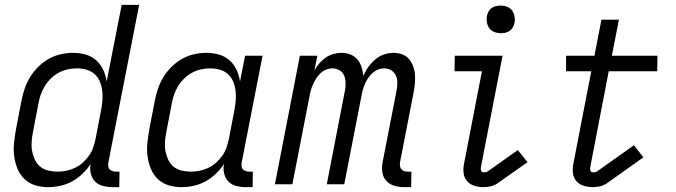

<svg xmlns="http://www.w3.org/2000/svg" viewBox="-20 -760 2790 792"><path d="M178 12Q150 12 124.5 4Q99 -4 80.5 -22Q62 -40 52 -64.5Q42 -89 38.5 -115.5Q35 -142 38 -170.5Q41 -199 46 -227L69 -347Q74 -372 82.5 -396.5Q91 -421 105 -443.5Q119 -466 139 -485.5Q159 -505 182.5 -518Q206 -531 231.5 -536.5Q257 -542 281 -542Q308 -542 333 -535Q358 -528 376.5 -511.5Q395 -495 405.5 -472.5Q416 -450 420 -424L482 -740H554L427 -90Q426 -82 426.5 -74.5Q427 -67 431.5 -62Q436 -57 443 -54.5Q450 -52 457 -52H473L472 12H444Q424 12 404.5 7Q385 2 372 -11.5Q359 -25 354.5 -44.5Q350 -64 354 -84Q340 -62 320 -43Q300 -24 277 -11.5Q254 1 228.5 6.5Q203 12 178 12ZM218 -52Q235 -52 253 -55.5Q271 -59 289 -67.5Q307 -76 321 -88.5Q335 -101 346.5 -117Q358 -133 364 -150.5Q370 -168 374 -186L397 -306Q401 -327 402.5 -347.5Q404 -368 401.5 -387.5Q399 -407 391.5 -424.5Q384 -442 370 -454.5Q356 -467 337 -472.5Q318 -478 297 -478Q279 -478 260 -474Q241 -470 223 -460.5Q205 -451 190.5 -437Q176 -423 165.5 -406Q155 -389 148.5 -371Q142 -353 139 -335L116 -215Q112 -195 110.5 -175Q109 -155 112.5 -136.5Q116 -118 124 -101Q132 -84 146 -72.5Q160 -61 179 -56.5Q198 -52 218 -52Z M728 12Q700 12 674.5 4Q649 -4 630.5 -22Q612 -40 602 -64.5Q592 -89 588.5 -115.5Q585 -142 588 -170.5Q591 -199 596 -227L619 -347Q624 -372 632.5 -396.5Q641 -421 655 -443.5Q669 -466 689 -485.5Q709 -505 732.5 -518Q756 -531 781.5 -536.5Q807 -542 831 -542Q858 -542 883 -535Q908 -528 926.5 -511.5Q945 -495 955.5 -472.5Q966 -450 970 -424L991 -530H1063L977 -90Q976 -82 976.5 -74.5Q977 -67 981.5 -62Q986 -57 993 -54.5Q1000 -52 1007 -52H1023L1022 12H994Q974 12 954.5 7Q935 2 922 -11.5Q909 -25 904.5 -44.5Q900 -64 904 -84Q890 -62 870 -43Q850 -24 827 -11.5Q804 1 778.5 6.5Q753 12 728 12ZM768 -52Q785 -52 803 -55.5Q821 -59 839 -67.5Q857 -76 871 -88.5Q885 -101 896.5 -117Q908 -133 914 -150.5Q920 -168 924 -186L947 -306Q951 -327 952.5 -347.5Q954 -368 951.5 -387.5Q949 -407 941.5 -424.5Q934 -442 920 -454.5Q906 -467 887 -472.5Q868 -478 847 -478Q829 -478 810 -474Q791 -470 773 -460.5Q755 -451 740.5 -437Q726 -423 715.5 -406Q705 -389 698.5 -371Q692 -353 689 -335L666 -215Q662 -195 660.5 -175Q659 -155 662.5 -136.5Q666 -118 674 -101Q682 -84 696 -72.5Q710 -61 729 -56.5Q748 -52 768 -52Z M1676 12H1648Q1627 12 1607.5 6.5Q1588 1 1574.5 -13Q1561 -27 1557.5 -47.5Q1554 -68 1558 -90L1616 -387Q1619 -403 1619 -419Q1619 -435 1613 -448.5Q1607 -462 1594 -470Q1581 -478 1564 -478Q1551 -478 1538 -472.5Q1525 -467 1514.5 -457Q1504 -447 1496.5 -435Q1489 -423 1484 -410.5Q1479 -398 1475.5 -385Q1472 -372 1470 -359L1400 0H1328L1403 -387Q1406 -403 1405.5 -419Q1405 -435 1399.5 -448.5Q1394 -462 1380.5 -470Q1367 -478 1351 -478Q1338 -478 1324.5 -472.5Q1311 -467 1301 -457Q1291 -447 1283.5 -435Q1276 -423 1270.5 -410.5Q1265 -398 1261.5 -385Q1258 -372 1256 -359L1186 0H1114L1217 -530H1289L1277 -470Q1286 -486 1298 -499.5Q1310 -513 1324.5 -523Q1339 -533 1356 -537.5Q1373 -542 1389 -542Q1409 -542 1426 -535Q1443 -528 1454.5 -514.5Q1466 -501 1471.5 -483Q1477 -465 1479 -446Q1486 -465 1498.5 -482.5Q1511 -500 1527 -514Q1543 -528 1563 -535Q1583 -542 1603 -542Q1622 -542 1639.5 -535.5Q1657 -529 1668 -515.5Q1679 -502 1685 -484.5Q1691 -467 1692 -448.5Q1693 -430 1691 -411Q1689 -392 1685 -373L1630 -90Q1629 -82 1630 -74.5Q1631 -67 1635.5 -62Q1640 -57 1646.5 -54.5Q1653 -52 1661 -52H1677Z M2046 -623Q2032 -623 2019 -628Q2006 -633 1998.5 -643.5Q1991 -654 1988.5 -668Q1986 -682 1989 -696Q1991 -705 1996 -713.5Q2001 -722 2009 -727.5Q2017 -733 2026.5 -735Q2036 -737 2045 -737Q2059 -737 2072 -732Q2085 -727 2092.5 -716.5Q2100 -706 2102.5 -692Q2105 -678 2102 -664Q2100 -655 2095 -646.5Q2090 -638 2082 -632.5Q2074 -627 2064.5 -625Q2055 -623 2046 -623ZM1975 12Q1955 12 1937 6.5Q1919 1 1907 -12.5Q1895 -26 1892.5 -45Q1890 -64 1894 -84L1968 -466H1855L1856 -530H2053L1964 -72Q1962 -64 1964.5 -56.5Q1967 -49 1975 -49Q1979 -49 1984 -50Q1989 -51 1992 -53L2116 -141L2156 -91L2031 -3Q2019 5 2004 8.5Q1989 12 1975 12Z M2426 12Q2406 12 2388 6.5Q2370 1 2358 -12.5Q2346 -26 2343.5 -45Q2341 -64 2345 -84L2419 -466H2315V-530H2432L2461 -679H2533L2504 -530H2692L2691 -466H2491L2415 -72Q2413 -64 2415.5 -56.5Q2418 -49 2426 -49Q2431 -49 2435.5 -50Q2440 -51 2443 -53L2595 -161L2634 -111L2482 -3Q2470 5 2455 8.5Q2440 12 2426 12Z"/></svg>

Font: Lode
Style: Italic
Weight: 400
Italic angle: -11°
Monospace: yes
Designer: Belleve Invis
Foundry: Belleve Invis
Version: Version 29.2.0; ttfautohint (v1.8.3)